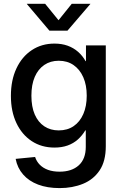

<svg xmlns="http://www.w3.org/2000/svg" viewBox="-20 -756 626 988"><path d="M287.1 211.9Q223.6 211.9 176 193.8Q128.4 175.8 98.9 141.8Q69.3 107.9 60.5 61.5L160.6 51.8Q168 74.7 184.8 91.8Q201.7 108.9 227.3 118.2Q252.9 127.4 286.6 127.4Q349.1 127.4 385.3 94.7Q421.4 62 421.4 -0.5V-85H418.9Q402.8 -58.1 380.4 -38.1Q357.9 -18.1 327.9 -7.3Q297.9 3.4 260.3 3.4Q193.8 3.4 143.3 -29.8Q92.8 -63 64.5 -122.8Q36.1 -182.6 36.1 -262.7Q36.1 -343.3 64.5 -403.8Q92.8 -464.4 143.6 -498Q194.3 -531.7 260.3 -531.7Q297.9 -531.7 328.1 -520.8Q358.4 -509.8 381.6 -489.5Q404.8 -469.2 420.4 -441.4H422.4V-522.5H524.4V-3.4Q524.4 73.2 492.7 120.6Q460.9 168 407 189.9Q353 211.9 287.1 211.9ZM282.2 -85Q326.7 -85 358.9 -106.9Q391.1 -128.9 408.7 -169.2Q426.3 -209.5 426.3 -263.7Q426.3 -317.9 408.7 -358.2Q391.1 -398.4 358.9 -420.9Q326.7 -443.4 282.2 -443.4Q239.7 -443.4 208 -421.9Q176.3 -400.4 158.9 -360.4Q141.6 -320.3 141.6 -263.7Q141.6 -206.5 158.9 -166.7Q176.3 -127 208 -106Q239.7 -85 282.2 -85ZM212.4 -736.3 281.2 -651.9 349.1 -736.3H444.8V-735.4L327.1 -598.1H234.4L118.2 -735.4V-736.3Z"/></svg>

Font: Inter 28pt Medium
Style: Regular
Weight: 500
Designer: Rasmus Andersson
Foundry: rsms
Version: Version 4.001;git-66647c0bb